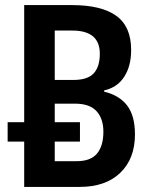

<svg xmlns="http://www.w3.org/2000/svg" viewBox="-20 -734 595 754"><path d="M75 0V-178H10V-254H75V-714H263Q378 -714 436.5 -672Q495 -630 495 -538Q495 -474 467.5 -432Q440 -390 389 -379V-374Q448 -360 479 -320Q510 -280 510 -206Q510 -111 452.5 -55.5Q395 0 293 0ZM268 -420Q324 -420 348 -446Q372 -472 372 -523Q372 -614 264 -614H195V-420ZM281 -101Q336 -101 361 -131Q386 -161 386 -217Q386 -268 359 -297.5Q332 -327 274 -327H195V-254H294V-178H195V-101Z"/></svg>

Font: Noto Sans Condensed SemiBold
Style: Regular
Weight: 600
Width: 3
Designer: Monotype Design Team
Foundry: Monotype Imaging Inc.
Version: Version 2.013; ttfautohint (v1.8.4.7-5d5b)